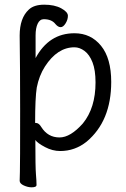

<svg xmlns="http://www.w3.org/2000/svg" viewBox="-20 -628 540 820"><path d="M115 172Q99 172 81.5 164Q64 156 64 144Q64 132 65 106Q66 80 66 -157Q66 -340 64 -476Q64 -551 103 -587Q125 -608 169 -608Q213 -608 241.5 -592.5Q270 -577 270 -560.5Q270 -544 260 -528Q250 -512 239 -512Q228 -512 217 -525Q201 -546 167 -546Q150 -546 141 -527Q132 -508 132 -477V-380Q189 -486 298 -486Q368 -486 411.5 -432.5Q455 -379 455 -278Q455 -111 350 -23Q300 17 237 17Q204 17 172 0Q140 -17 131 -30Q131 87 133.5 116Q136 145 136 162Q136 172 115 172ZM234 -41Q281 -41 334 -101Q388 -167 388 -276Q388 -329 375 -362Q362 -395 341 -410.5Q320 -426 298 -426Q225 -426 172 -344Q147 -305 137 -254Q130 -210 130 -103H133Q146 -103 156 -86Q184 -41 234 -41Z"/></svg>

Font: LXGW WenKai Mono Lite
Style: Regular
Weight: 400
Monospace: yes
Designer: LXGW / Fontworks Inc.
Foundry: LXGW / Fontworks Inc.
Version: Version 1.520; June 14, 2025